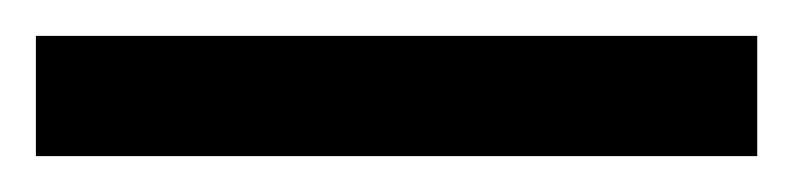

<svg xmlns="http://www.w3.org/2000/svg" viewBox="-22 70 442 107"><path d="M-2 157H400V90H-2Z"/></svg>

Font: Kathrein 75 Bold
Style: Regular
Weight: 700
Designer: Lazydogs Typefoundry, based on Open Sans by Ascender Corporation
Foundry: Lazydogs Typefoundry
Version: Version 1.003;PS 001.003;hotconv 1.0.88;makeotf.lib2.5.64775